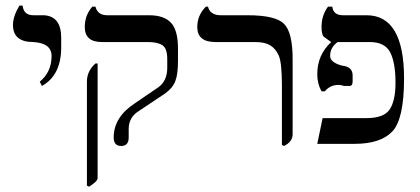

<svg xmlns="http://www.w3.org/2000/svg" viewBox="-20 -540 1532 700"><path d="M132.8 -226.6 125 -242.2Q168 -277.3 168 -335.9Q168 -382.8 101.6 -386.7Q27.3 -386.7 27.3 -449.2Q27.3 -480.5 50.8 -519.5H62.5Q66.4 -484.4 101.6 -484.4H140.6Q203.1 -480.5 203.1 -402.3V-367.2Q203.1 -265.6 132.8 -226.6Z M582 -199.2 488.3 -136.7Q449.2 -113.3 449.2 -70.3Q449.2 -62.5 449.2 -50.8Q449.2 -39.1 449.2 -39.1Q449.2 -7.8 421.9 -7.8Q394.5 -7.8 394.5 -39.1Q394.5 -113.3 472.7 -164.1L558.6 -222.7Q589.8 -246.1 589.8 -293V-324.2Q589.8 -363.3 572.3 -375Q554.7 -386.7 519.5 -386.7H351.6Q289.1 -386.7 289.1 -441.4Q289.1 -484.4 316.4 -515.6H328.1Q335.9 -484.4 371.1 -484.4H523.4Q578.1 -484.4 603.5 -457Q628.9 -429.7 628.9 -363.3V-316.4Q628.9 -269.5 619.1 -244.1Q609.4 -218.8 582 -199.2ZM304.7 140.6 296.9 136.7V-242.2Q296.9 -281.2 328.1 -308.6H335.9V109.4Q335.9 121.1 304.7 140.6Z M1015.6 -7.8 1007.8 -11.7V-226.6Q1007.8 -312.5 996.1 -337.9Q984.4 -363.3 964.8 -375Q945.3 -386.7 910.2 -386.7H765.6Q699.2 -386.7 699.2 -441.4Q699.2 -484.4 730.5 -515.6H738.3Q746.1 -484.4 785.2 -484.4H882.8Q984.4 -484.4 1015.6 -453.1Q1046.9 -421.9 1046.9 -324.2V-50.8Q1046.9 -23.4 1015.6 -7.8Z M1273.4 -15.6H1136.7L1156.2 -109.4H1316.4Q1378.9 -109.4 1400.4 -140.6Q1421.9 -171.9 1421.9 -238.3Q1421.9 -312.5 1402.3 -349.6Q1382.8 -386.7 1328.1 -386.7H1210.9Q1183.6 -367.2 1183.6 -335.9Q1183.6 -312.5 1226.6 -300.8Q1265.6 -296.9 1265.6 -265.6V-242.2Q1265.6 -226.6 1253.9 -226.6Q1246.1 -226.6 1234.4 -226.6Q1222.7 -230.5 1214.8 -230.5Q1183.6 -230.5 1164.1 -207H1152.3Q1136.7 -234.4 1136.7 -269.5Q1136.7 -339.8 1187.5 -386.7L1160.2 -406.2Q1152.3 -414.1 1152.3 -441.4Q1152.3 -484.4 1175.8 -515.6H1191.4Q1195.3 -484.4 1230.5 -484.4H1316.4Q1453.1 -484.4 1453.1 -253.9Q1453.1 -105.5 1410.2 -60.5Q1367.2 -15.6 1273.4 -15.6Z"/></svg>

Font: 和音 by 宁静之雨，公众号njzyshare
Style: Regular
Weight: 400
Designer: Steve Matteson
Foundry: Ascender Corporation
Version: Version 6.00;June 8, 2018;FontCreator 11.0.0.2388 32-bit